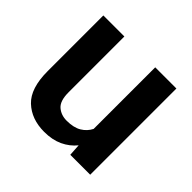

<svg xmlns="http://www.w3.org/2000/svg" viewBox="-137 -675 832 832"><g transform="rotate(45 279.0 -259.0)"><path d="M380.4 0 377 -54.7Q352.5 -24.4 315.9 -7.3Q279.3 9.8 230 9.8Q151.9 9.8 103.3 -36.1Q54.7 -82 54.7 -187V-528.3H183.6V-186Q183.6 -133.8 207 -113.5Q230.5 -93.3 264.6 -93.3Q307.1 -93.3 333.3 -108.9Q359.4 -124.5 372.6 -150.9V-528.3H502.4V0Z"/></g></svg>

Font: Vazirmatn RD UI FD SemiBold
Style: Regular
Weight: 600
Designer: Saber Rastikerdar
Foundry: Saber Rastikerdar
Version: Version 33.003